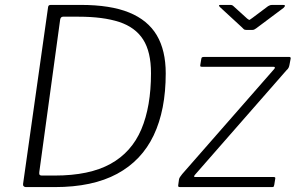

<svg xmlns="http://www.w3.org/2000/svg" viewBox="-20 -762 1211 782"><path d="M85 0Q80 0 76.5 -3.5Q73 -7 74 -13L176 -734Q177 -739 180 -740.5Q183 -742 188 -742H309Q430 -742 506 -711Q582 -680 618.5 -618.5Q655 -557 655 -463Q655 -314 606 -211Q557 -108 457 -54Q357 0 203 0H85ZM203 -47Q344 -47 430 -94.5Q516 -142 555.5 -235Q595 -328 595 -464Q595 -551 563 -601Q531 -651 465.5 -672.5Q400 -694 300 -694H237Q227 -694 225 -682L140 -61Q139 -53 141.5 -50Q144 -47 150 -47ZM713 0Q708 0 706.5 -2Q705 -4 706 -9L709 -31Q710 -37 713.5 -41.5Q717 -46 722 -53L1096 -480Q1100 -484 1099.5 -487Q1099 -490 1094 -490H802Q797 -490 796 -492Q795 -494 796 -499L800 -523Q801 -528 803.5 -529Q806 -530 809 -530H1159Q1164 -530 1164 -524L1159 -498Q1158 -492 1155.5 -486.5Q1153 -481 1147 -476L774 -50Q770 -45 770.5 -43Q771 -41 775 -41H1095Q1103 -41 1101 -34L1097 -9Q1096 -5 1095 -2.5Q1094 0 1088 0H713ZM1072 -737Q1077 -740 1080.5 -741Q1084 -742 1088 -742H1133Q1140 -742 1140.5 -739Q1141 -736 1135 -730L1024 -647Q1021 -645 1017 -642.5Q1013 -640 1007 -640H984Q976 -640 972.5 -643.5Q969 -647 965 -651L876 -733Q872 -737 872 -739.5Q872 -742 877 -742H918Q923 -742 926 -740.5Q929 -739 933 -735L987 -686Q995 -680 996.5 -681Q998 -682 1008 -689Z"/></svg>

Font: Libre Franklin ExtraLight
Style: Italic
Weight: 250
Italic angle: -8°
Designer: Pablo Impallari, Rodrigo Fuenzalida, Nhung Nguyen
Foundry: Impallari Type
Version: Version 3.000